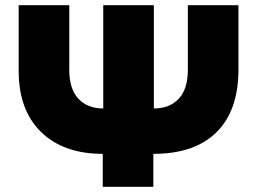

<svg xmlns="http://www.w3.org/2000/svg" viewBox="-20 -720 992 740"><path d="M573 -302V-700H378V-302Q317 -302 282 -339.5Q247 -377 247 -451V-700H52V-447Q52 -295 138.5 -211Q225 -127 376 -127V0H571V-127Q730 -127 814.5 -210.5Q899 -294 899 -452V-700H704V-451Q704 -377 669 -339.5Q634 -302 573 -302Z"/></svg>

Font: Geom Black
Style: Bold
Weight: 900
Version: Version 1.102